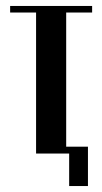

<svg xmlns="http://www.w3.org/2000/svg" viewBox="-20 -515 343 644"><path d="M289 -473H202V0H101V-473H14V-495H289ZM188 -23H275V109H212V0H188Z"/></svg>

Font: Moniqa Extra Bold Narrow Heading
Style: Regular
Weight: 800
Width: 4
Designer: Rajesh Rajput
Foundry: Rajesh Rajput
Version: Version 1.000;December 15, 2022;FontCreator 14.0.0.2794 32-b